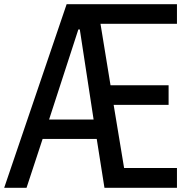

<svg xmlns="http://www.w3.org/2000/svg" viewBox="-27 -826 917 919"><path d="M-7 73 292 -806H820V-712H454L502 -418H780V-324H517L567 -22H820V73H473L436 -161H177L100 73ZM208 -254H421L355 -685H348Z"/></svg>

Font: Farlight84_Sys_V01
Style: Regular
Weight: 400
Designer: Ryoko NISHIZUKA  (kana, bopomofo & ideographs); Paul D. Hunt (Latin, Greek & Cyrillic); Sandoll Communications , Soo-you
Foundry: Adobe
Version: Version 2.004;October 29, 2024;FontCreator 14.0.0.2814 64-bi